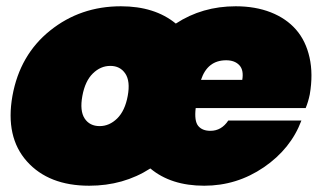

<svg xmlns="http://www.w3.org/2000/svg" viewBox="-20 -591 1062 618"><path d="M391.1 -282.2Q399.9 -329.6 383.3 -354.2Q366.7 -378.9 335 -378.9Q303.7 -378.9 278.8 -354.5Q253.9 -330.1 245.1 -282.2Q236.3 -234.4 252.4 -209.7Q268.6 -185.1 300.8 -185.1Q332 -185.1 357.2 -209.7Q382.3 -234.4 391.1 -282.2ZM708 -397Q647.9 -397 627 -334H759.8Q765.1 -365.7 750.2 -381.3Q735.4 -397 708 -397ZM20 -282.2Q43.9 -414.6 141.4 -492.7Q238.8 -570.8 369.1 -570.8Q478 -570.8 545.9 -515.1Q630.9 -570.8 738.8 -570.8Q801.8 -570.8 851.6 -551.3Q901.4 -531.7 932.9 -495.6Q964.4 -459.5 976.3 -406Q988.3 -352.5 977.1 -287.1Q972.2 -263.2 963.9 -243.2H609.9Q605 -201.7 617.9 -185.8Q630.9 -169.9 657.2 -169.9Q692.9 -169.9 714.8 -203.1H950.2Q916 -111.8 829.1 -52.5Q742.2 6.8 637.2 6.8Q530.3 6.8 463.9 -48.8Q377.4 6.8 267.1 6.8Q136.7 6.8 66.7 -71.5Q-3.4 -149.9 20 -282.2Z"/></svg>

Font: SVN-Poppins Black
Style: Italic
Weight: 900
Italic angle: -10°
Designer: Ninad Kale (Devanagari), Jonny Pinhorn (Latin)
Foundry: Indian Type Foundry
Version: Version 3.002 2017